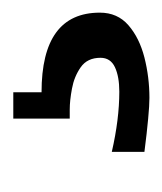

<svg xmlns="http://www.w3.org/2000/svg" viewBox="3 -12 252 299"><g transform="rotate(-90 129.5 137.0)"><path d="M258.8 166Q258.8 193.4 239.3 210.4Q219.7 227.5 189 235.4Q158.2 243.2 126 243.2Q114.3 243.2 93.3 241.2Q72.3 239.3 42 235.4V184.6Q92.8 196.3 135.7 196.3Q159.2 196.3 173.8 189.5Q188.5 182.6 188.5 167Q188.5 146.5 173.8 136.2Q159.2 126 140.6 122.6Q122.1 119.1 107.9 119.1Q93.8 119.1 93.8 119.1V31.2H134.8V75.2Q258.8 75.2 258.8 166Z"/></g></svg>

Font: Namkio Khamti
Style: Bold
Weight: 700
Designer: Debbi Hosken
Foundry: SIL International
Version: Version 3.917